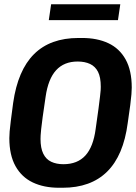

<svg xmlns="http://www.w3.org/2000/svg" viewBox="-20 -875 641 905"><path d="M258 10Q187 10 134.5 -15Q82 -40 53 -92Q24 -144 24 -224Q24 -238 25.5 -256Q27 -274 31 -306Q35 -338 42 -390Q64 -544 140.5 -620Q217 -696 350 -696H367Q438 -696 490.5 -671.5Q543 -647 572 -595Q601 -543 601 -462Q601 -449 599.5 -430.5Q598 -412 594 -380Q590 -348 582 -295Q562 -142 485 -66Q408 10 275 10ZM279 -101Q345 -101 382.5 -142Q420 -183 431 -268Q440 -328 444.5 -364.5Q449 -401 451.5 -420.5Q454 -440 454.5 -450Q455 -460 455 -466Q455 -511 442 -536.5Q429 -562 404.5 -573.5Q380 -585 346 -585Q282 -585 244.5 -544Q207 -503 195 -419Q186 -359 181 -322.5Q176 -286 174 -266Q172 -246 171.5 -236.5Q171 -227 171 -220Q171 -177 184 -150.5Q197 -124 221.5 -112.5Q246 -101 279 -101ZM210 -780 221 -855H547L536 -780Z"/></svg>

Font: Chivo Mono Medium SemiBold
Style: Italic
Weight: 600
Italic angle: -8.05°
Monospace: yes
Version: Version 1.008